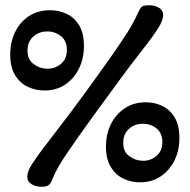

<svg xmlns="http://www.w3.org/2000/svg" viewBox="-20 -682 724 732"><path d="M138 30Q116 30 100 20Q84 10 84 -8Q84 -29 103.5 -58.5Q123 -88 142 -113Q164 -142 194 -181Q224 -220 253 -258.5Q282 -297 300 -322Q326 -358 353.5 -396Q381 -434 405.5 -469Q430 -504 447 -530Q469 -562 483.5 -588Q498 -614 506 -633Q513 -649 520 -655.5Q527 -662 548 -662Q570 -662 586 -652.5Q602 -643 602 -625Q602 -604 583 -574.5Q564 -545 544 -519Q524 -493 496 -457Q468 -421 438.5 -380.5Q409 -340 381 -302Q368 -284 348.5 -257.5Q329 -231 308.5 -202Q288 -173 269.5 -147Q251 -121 239 -103Q217 -71 202.5 -45.5Q188 -20 180 0Q174 16 166.5 23Q159 30 138 30ZM149 -337Q116 -337 86 -351Q56 -365 37.5 -395.5Q19 -426 19 -474Q19 -522 38 -560.5Q57 -599 91 -621Q125 -643 171 -643Q205 -643 234.5 -629Q264 -615 282 -585Q300 -555 300 -507Q300 -459 281 -420.5Q262 -382 228.5 -359.5Q195 -337 149 -337ZM161 -420Q191 -420 213 -439Q235 -458 235 -492Q235 -527 211.5 -545Q188 -563 158 -562Q129 -562 107 -542.5Q85 -523 85 -491Q84 -455 108.5 -437.5Q133 -420 161 -420ZM513 13Q480 13 450.5 -1Q421 -15 402.5 -45Q384 -75 384 -123Q384 -171 403 -209Q422 -247 456 -269.5Q490 -292 536 -292Q570 -292 599 -278Q628 -264 646 -234Q664 -204 664 -156Q664 -108 645 -70Q626 -32 592.5 -9.5Q559 13 513 13ZM526 -69Q555 -69 577 -88Q599 -107 599 -140Q599 -175 576 -193Q553 -211 522 -210Q493 -210 471.5 -190.5Q450 -171 450 -139Q449 -104 473 -86.5Q497 -69 526 -69Z"/></svg>

Font: Akaya Telivigala
Style: Regular
Weight: 400
Designer: Vaishnavi Murthy Yerkadithaya, Juan Luis Blanco Aristondo
Version: Version 1.002; ttfautohint (v1.8.3)